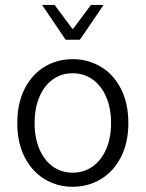

<svg xmlns="http://www.w3.org/2000/svg" viewBox="-20 -731 579 764"><path d="M490.7 -241.2Q490.7 -162.6 460.9 -105.2Q431.2 -47.9 380.6 -17.8Q330.1 12.2 269 12.2Q208.5 12.2 158.2 -17.8Q107.9 -47.9 78.4 -105.2Q48.8 -162.6 48.8 -241.2Q48.8 -320.8 78.4 -378.4Q107.9 -436 158 -465.8Q208 -495.6 269 -495.6Q330.1 -495.6 380.6 -465.8Q431.2 -436 460.9 -378.4Q490.7 -320.8 490.7 -241.2ZM421.9 -241.2Q421.9 -300.3 402.6 -345.2Q383.3 -390.1 348.6 -414.8Q314 -439.5 269 -439.5Q224.1 -439.5 189.9 -414.8Q155.8 -390.1 136.7 -345.2Q117.7 -300.3 117.7 -241.2Q117.7 -182.6 136.7 -137.9Q155.8 -93.3 189.9 -68.6Q224.1 -43.9 269 -43.9Q314 -43.9 348.6 -68.6Q383.3 -93.3 402.6 -137.9Q421.9 -182.6 421.9 -241.2ZM197.3 -711.4 267.6 -616.7H271.5L341.8 -711.4H392.1L297.9 -572.8H241.2L147.5 -711.4Z"/></svg>

Font: Varta
Style: Light
Weight: 300
Designer: Joana Correia, Viktoriya Grabowska, Eben Sorkin
Foundry: Sorkin Type
Version: Version 1.002; ttfautohint (v1.3) -l 8 -r 24 -G 200 -x 12 -H